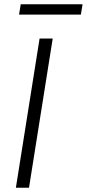

<svg xmlns="http://www.w3.org/2000/svg" viewBox="-20 -887 410 907"><path d="M55 0 167 -705H229L117 0ZM70 -818 78 -867H370L362 -818Z"/></svg>

Font: Nunito Sans 10pt SemiCondensed Light
Style: Italic
Weight: 300
Width: 4
Italic angle: -9°
Designer: Vernon Adams
Foundry: Vernon Adams
Version: Version 3.101;gftools[0.9.27]